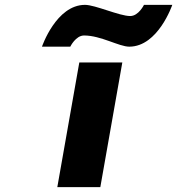

<svg xmlns="http://www.w3.org/2000/svg" viewBox="-20 -770 729 790"><path d="M325.9 -624C395.1 -624 469.8 -578 511.9 -578C630.5 -578 688.9 -750 688.9 -750H572.4C572.4 -750 550.2 -704 515.7 -704C471.5 -704 371.8 -750 329.7 -750C211.1 -750 152.7 -578 152.7 -578H269.2C269.2 -578 291.4 -624 325.9 -624ZM306.3 -513 215.8 0H392.8L483.3 -513Z"/></svg>

Font: Hussar Wysoki
Style: Obl
Weight: 700
Foundry: Cannot Into Space Fonts
Version: Version 0.92